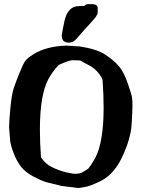

<svg xmlns="http://www.w3.org/2000/svg" viewBox="-20 -909 702 949"><path d="M433.1 -888.7Q462.9 -888.7 462.9 -869.1V-846.2Q462.9 -833 431.6 -799.6Q400.4 -766.1 355 -713.9Q340.3 -698.2 319.8 -698.2Q285.2 -698.2 285.2 -732.9Q285.2 -733.4 285.2 -733.9V-734.4Q291 -770 298.8 -806.2Q315.9 -878.9 370.1 -878.9Q370.1 -878.9 370.6 -878.9Q389.2 -878.9 397.5 -879.9Q402.8 -888.7 418.5 -888.7ZM492.2 -377.9Q492.2 -440.4 486.8 -515.6Q480.5 -532.2 461.9 -553.7Q443.4 -575.2 413.1 -590.1Q382.8 -605 380.4 -608.2Q377.9 -611.3 337.9 -611.3Q321.3 -611.3 270 -587.9Q240.2 -556.6 219.7 -519Q177.2 -440.9 177.2 -267.6Q177.2 -205.6 182.6 -130.9Q205.1 -97.7 240 -81.3Q274.9 -64.9 306.6 -57.4Q338.4 -49.8 355 -49.8L379.9 -53.2Q397.5 -64 415 -74.2Q432.6 -95.2 449.7 -126.5Q492.2 -204.6 492.2 -377.9ZM206.5 -9.3Q180.7 -17.6 144 -37.1Q107.4 -56.6 85.7 -83Q64 -109.4 48.6 -149.2Q33.2 -189 30.3 -212.9L24.9 -278.8Q24.9 -308.6 31.2 -374Q37.6 -439.5 46.1 -467.3Q54.7 -495.1 74.5 -543.9Q94.2 -592.8 104 -606.9Q113.8 -621.1 146.5 -641.6Q207.5 -679.7 307.1 -683.6L372.1 -679.7H372.6Q457.5 -667 500 -639.2Q542.5 -611.3 567.4 -582Q592.3 -552.7 611.3 -497.6Q630.4 -442.4 632.6 -426.3Q634.8 -410.2 634.8 -387.2Q634.8 -364.3 630.6 -293.9Q626.5 -223.6 583 -131.3Q539.6 -39.1 463.9 -7.8L450.2 -1.5Q435.1 5.4 410.6 13.2L367.7 20.5L282.7 9.8Z"/></svg>

Font: Drukaatie burti
Style: Bold
Weight: 700
Version: Version 0.14